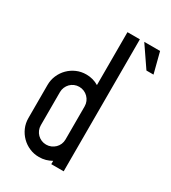

<svg xmlns="http://www.w3.org/2000/svg" viewBox="-173 -793 789 884"><g transform="rotate(30 221.5 -351.0)"><path d="M175.3 -438.5Q211.4 -438.5 241.2 -420.4V-701.7H307.1V0H241.2V-17.6Q226.6 -9.3 210.2 -4.6Q193.8 0 175.3 0Q147.9 0 124.3 -10.3Q100.6 -20.5 82.5 -38.6Q64.5 -56.6 54.2 -80.3Q43.9 -104 43.9 -131.3V-307.1Q43.9 -334 54.2 -357.9Q64.5 -381.8 82.5 -399.9Q100.6 -418 124.3 -428.2Q147.9 -438.5 175.3 -438.5ZM109.9 -131.3Q109.9 -117.7 115 -105.7Q120.1 -93.8 128.9 -85Q137.7 -76.2 149.7 -71Q161.6 -65.9 175.3 -65.9Q189 -65.9 200.9 -71Q212.9 -76.2 221.9 -85Q231 -93.8 236.1 -105.7Q241.2 -117.7 241.2 -131.3V-307.1Q241.2 -320.8 236.1 -332.8Q231 -344.7 221.9 -353.8Q212.9 -362.8 200.9 -367.9Q189 -373 175.3 -373Q161.6 -373 149.7 -367.9Q137.7 -362.8 128.9 -353.8Q120.1 -344.7 115 -332.8Q109.9 -320.8 109.9 -307.1ZM414.5 -701.8 442.7 -592.4H405.1L330.4 -701.8Z"/></g></svg>

Font: Aeronef
Style: Regular
Weight: 400
Designer: Peter Wiegel - CAT-Fonts Germany
Foundry: CAT-Fonts, Peter Wiegel
Version: Version 0.002